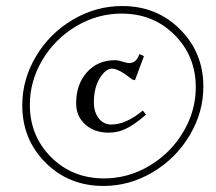

<svg xmlns="http://www.w3.org/2000/svg" viewBox="-20 -488 723 644"><path d="M235.4 -141.6Q235.4 -205.1 271.5 -245.6Q307.6 -286.1 366.2 -286.1Q376 -286.1 391.1 -281.2Q406.2 -276.4 412.1 -276.4Q435.5 -276.4 445.3 -300.8L448.2 -306.6L462.9 -299.8L432.6 -218.8L422.9 -221.7Q379.9 -256.8 356.4 -257.8Q334 -257.8 314.5 -225.6Q294.9 -193.4 294.9 -144.5Q294.9 -112.3 311 -91.3Q327.1 -70.3 353.5 -70.3Q402.3 -70.3 459 -117.2L469.7 -103.5Q436.5 -74.2 407.2 -58.6Q377.9 -43 344.7 -43Q296.9 -43 266.1 -70.3Q235.4 -97.7 235.4 -141.6ZM80.1 -136.7Q80.1 -32.2 151.4 39.1Q222.7 110.4 329.1 110.4Q410.2 110.4 481.4 67.9Q552.7 25.4 594.7 -45.4Q636.7 -116.2 636.7 -195.3Q636.7 -299.8 565.4 -371.1Q494.1 -442.4 387.7 -442.4Q306.6 -442.4 235.4 -399.9Q164.1 -357.4 122.1 -286.6Q80.1 -215.8 80.1 -136.7ZM54.7 -134.8Q54.7 -221.7 100.6 -298.8Q146.5 -376 224.1 -421.9Q301.8 -467.8 389.6 -467.8Q505.9 -467.8 584 -389.6Q662.1 -311.5 662.1 -197.3Q662.1 -111.3 616.2 -34.2Q570.3 43 492.7 89.4Q415 135.7 327.1 135.7Q210.9 135.7 132.8 57.6Q54.7 -20.5 54.7 -134.8Z"/></svg>

Font: Kleymisska
Style: Regular
Weight: 500
Italic angle: -8°
Designer: gluk
Foundry: gluk
Version: Version 0.298